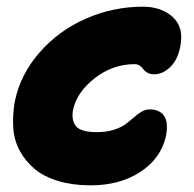

<svg xmlns="http://www.w3.org/2000/svg" viewBox="-20 -560 579 574"><path d="M251 -5.9Q197.8 -5.9 155 -18.6Q112.3 -31.2 84.7 -54Q57.1 -76.7 39.8 -107.9Q22.5 -139.2 19.8 -176.3Q17.1 -213.4 23.9 -254.9Q40.5 -337.4 98.4 -403.3Q156.2 -469.2 237.5 -504.6Q318.8 -540 407.2 -540Q462.4 -540 496.3 -509.3Q530.3 -478.5 519 -420.9Q511.2 -380.9 488.8 -359.4Q466.3 -337.9 440.9 -337.9Q429.2 -337.9 420.9 -342.5Q412.6 -347.2 408.7 -353Q404.8 -358.9 398.2 -363.5Q391.6 -368.2 382.8 -368.2Q316.9 -368.2 263.2 -326.2Q209.5 -284.2 198.2 -231Q192.9 -200.2 207.3 -182.6Q221.7 -165 270 -165Q298.3 -165 320.6 -172.1Q342.8 -179.2 356 -189.2Q369.1 -199.2 380.1 -209Q391.1 -218.8 402.8 -225.8Q414.6 -232.9 428.2 -232.9Q457 -232.9 470.5 -213.6Q483.9 -194.3 476.1 -152.8Q460.9 -85.9 399.4 -45.9Q337.9 -5.9 251 -5.9Z"/></svg>

Font: Shantell Sans Bouncy
Style: Italic
Weight: 800
Italic angle: -11.31°
Designer: Stephen Nixon, Anya Danilova, Shantell Martin
Foundry: Arrow Type
Version: Version 1.006;[9816181b4]